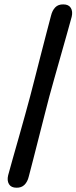

<svg xmlns="http://www.w3.org/2000/svg" viewBox="-20 -747 357 896"><path d="M120.5 -296.5Q130 -332.5 143 -383.5Q156 -434.5 170 -489.2Q184 -544 196.8 -592.8Q209.5 -641.5 218 -673.5Q224 -698.5 238 -712.8Q252 -727 275.5 -726.5Q300.5 -726.5 310.5 -710Q320.5 -693.5 314.5 -668.5Q306 -637 292.5 -589.2Q279 -541.5 263.8 -487.8Q248.5 -434 234.2 -383.2Q220 -332.5 210 -296Q200.5 -259.5 187.5 -208.8Q174.5 -158 160.8 -104Q147 -50 134.8 -2.2Q122.5 45.5 114.5 76Q108.5 101.5 94.2 115.5Q80 129.5 57 129Q32 129 22 112.5Q12 96 18 71Q26.5 39 40 -8.2Q53.5 -55.5 68.5 -108.5Q83.5 -161.5 97.2 -211Q111 -260.5 120.5 -296.5Z"/></svg>

Font: Fraunces 144pt SuperSoft
Style: Bold Italic
Weight: 700
Italic angle: -16°
Version: Version 1.000;[0bf87f6ff]